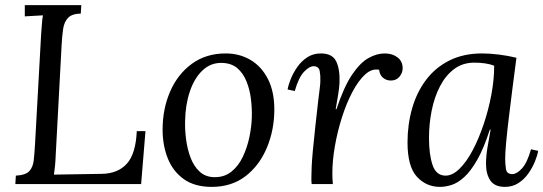

<svg xmlns="http://www.w3.org/2000/svg" viewBox="-20 -720 2125 751"><path d="M40 0 42 -33Q80 -35 94.5 -50.5Q109 -66 112 -93.5Q115 -121 117 -156L141 -588Q143 -608 144 -626.5Q145 -645 148 -660Q130 -659 112.5 -658Q95 -657 77 -656V-700H298L296 -667Q261 -666 246 -650Q231 -634 227 -607Q223 -580 221 -544L198 -115Q197 -88 195 -69Q193 -50 191 -37L378 -40Q441 -41 476 -79.5Q511 -118 515 -207H549L532 0Z M863 -511Q917 -511 960 -485.5Q1003 -460 1028 -411Q1053 -362 1053 -292Q1053 -212 1024 -142.5Q995 -73 940.5 -31Q886 11 808 11Q742 11 699.5 -19Q657 -49 636.5 -100Q616 -151 616 -213Q616 -294 645.5 -362Q675 -430 730.5 -470.5Q786 -511 863 -511ZM848 -474Q804 -475 772 -444.5Q740 -414 722.5 -362Q705 -310 704 -246Q703 -212 708 -174Q713 -136 725.5 -103Q738 -70 760.5 -49Q783 -28 817 -27Q857 -26 885 -48.5Q913 -71 930 -107Q947 -143 955.5 -184Q964 -225 965 -261Q966 -296 961.5 -333Q957 -370 944 -402Q931 -434 908 -453.5Q885 -473 848 -474Z M1199 0Q1198 -7 1198 -12.5Q1198 -18 1198 -26Q1198 -43 1199 -66.5Q1200 -90 1203.5 -129Q1207 -168 1214 -231Q1221 -296 1225 -329Q1229 -362 1231 -377.5Q1233 -393 1233 -403Q1234 -423 1230.5 -442Q1227 -461 1206 -461Q1190 -461 1169 -439Q1148 -417 1133 -364L1105 -370Q1108 -388 1117.5 -411.5Q1127 -435 1143 -458Q1159 -481 1182 -496Q1205 -511 1235 -511Q1280 -511 1295 -480Q1310 -449 1308 -397Q1307 -375 1302.5 -348.5Q1298 -322 1293 -293H1296Q1325 -380 1356.5 -427Q1388 -474 1420.5 -492.5Q1453 -511 1485 -511Q1515 -511 1535 -495.5Q1555 -480 1555 -453Q1555 -435 1542.5 -420Q1530 -405 1509 -405Q1491 -405 1478 -416Q1465 -427 1463 -447Q1435 -453 1408.5 -429Q1382 -405 1358.5 -360.5Q1335 -316 1317.5 -261Q1300 -206 1290 -149Q1280 -92 1280 -43Q1280 -28 1280.5 -20.5Q1281 -13 1282 0Z M1866 -511Q1896 -511 1932 -506.5Q1968 -502 2000 -494Q1992 -434 1984.5 -374.5Q1977 -315 1970.5 -261.5Q1964 -208 1960 -165.5Q1956 -123 1956 -99Q1956 -79 1959 -59Q1962 -39 1984 -39Q2001 -39 2021.5 -61Q2042 -83 2057 -136L2085 -130Q2082 -112 2072.5 -88.5Q2063 -65 2047 -42Q2031 -19 2008 -4Q1985 11 1955 11Q1915 11 1898 -14Q1881 -39 1881 -79Q1881 -108 1886.5 -142Q1892 -176 1899 -213H1896Q1872 -139 1846.5 -94.5Q1821 -50 1795.5 -27Q1770 -4 1746 3.5Q1722 11 1701 11Q1647 11 1610.5 -29Q1574 -69 1574 -163Q1574 -233 1592 -296Q1610 -359 1646.5 -407.5Q1683 -456 1738 -483.5Q1793 -511 1866 -511ZM1835 -475Q1790 -475 1756.5 -450Q1723 -425 1701 -382.5Q1679 -340 1668.5 -287.5Q1658 -235 1658 -180Q1658 -116 1672 -74.5Q1686 -33 1723 -33Q1750 -33 1777.5 -60Q1805 -87 1829 -132.5Q1853 -178 1872 -234.5Q1891 -291 1902 -350Q1913 -409 1913 -463Q1898 -469 1878 -472Q1858 -475 1835 -475Z"/></svg>

Font: Lora
Style: Italic
Weight: 400
Italic angle: -3°
Designer: Olga Karpushina, Alexei Vanyashin (Cyrillic)
Foundry: Cyreal
Version: Version 3.008